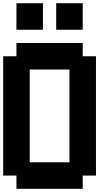

<svg xmlns="http://www.w3.org/2000/svg" viewBox="-20 -1187 707 1207"><path d="M0 -83.3V-833.3H83.3V-916.7H500V-833.3H583.3V-83.3H500V0H83.3V-83.3ZM83.3 -1000V-1166.7H250V-1000ZM166.7 -166.7H416.7V-750H166.7ZM333.3 -1000V-1166.7H500V-1000Z"/></svg>

Font: Galmuri11 Bold
Style: Regular
Weight: 700
Designer: Lee Minseo (quiple)
Version: Version 2.397;hotconv 1.1.1;makeotfexe 2.6.0 DEVELOPMENT